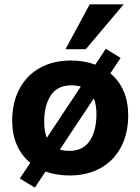

<svg xmlns="http://www.w3.org/2000/svg" viewBox="-20 -798 644 882"><path d="M569 -270Q569 -184 535.5 -121.5Q502 -59 441.5 -25.5Q381 8 300 8Q239 8 189 -10L140 64L71 22L119 -50Q79 -83 57.5 -132Q36 -181 36 -242Q36 -327 69.5 -390Q103 -453 164 -486.5Q225 -520 306 -520Q366 -520 418 -501L466 -574L534 -532L487 -461Q527 -428 548 -379Q569 -330 569 -270ZM195 -165 351 -400Q332 -406 308 -406Q244 -406 213.5 -360Q183 -314 183 -239Q183 -195 195 -165ZM423 -274Q423 -316 411 -346L255 -111Q274 -105 299 -105Q362 -105 392.5 -151.5Q423 -198 423 -274ZM374 -572H281L392 -778H548Z"/></svg>

Font: Muli ExtraBold
Style: Italic
Weight: 800
Italic angle: -4.541°
Designer: Vernon Adams
Foundry: Vernon Adams
Version: Version 2.000